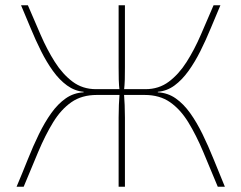

<svg xmlns="http://www.w3.org/2000/svg" viewBox="-20 -710 918 730"><path d="M818 -690Q800 -648 781.5 -603Q763 -558 742 -516Q721 -474 696.5 -440Q672 -406 643.5 -385Q615 -364 580 -361V-359Q618 -357 648 -336Q678 -315 703 -280Q728 -245 750 -200Q772 -155 792.5 -104Q813 -53 835 0H808Q779 -70 752.5 -133Q726 -196 696 -245Q666 -294 626.5 -321.5Q587 -349 530 -349L533 -371Q584 -371 622 -399.5Q660 -428 689.5 -474.5Q719 -521 743.5 -577.5Q768 -634 792 -690ZM86 -690Q110 -634 134.5 -577.5Q159 -521 188.5 -474.5Q218 -428 256 -399.5Q294 -371 345 -371L348 -349Q291 -349 251.5 -321.5Q212 -294 182 -245Q152 -196 125.5 -133Q99 -70 70 0H43Q65 -52 85.5 -103.5Q106 -155 128 -200Q150 -245 175 -280Q200 -315 230 -336Q260 -357 298 -359V-361Q264 -364 235 -385Q206 -406 181.5 -440Q157 -474 136 -516Q115 -558 96.5 -603Q78 -648 60 -690ZM439 -371V-349H316V-371ZM455 -690V-454Q455 -428 454.5 -407.5Q454 -387 451 -361Q453 -334 454 -311Q455 -288 455 -263V0H431V-263Q431 -288 432 -311Q433 -334 435 -361Q432 -387 431.5 -407.5Q431 -428 431 -454V-690ZM562 -371V-349H450V-371Z"/></svg>

Font: Exo 2 Thin
Style: Regular
Weight: 250
Designer: Natanael Gama
Foundry: Natanael Gama
Version: Version 2.010